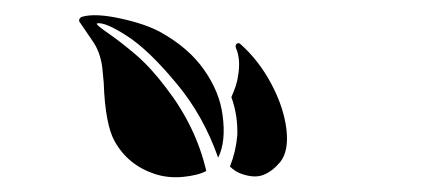

<svg xmlns="http://www.w3.org/2000/svg" viewBox="-20 -775 583 254"><path d="M85.9 -745.1Q84 -747.1 85 -749.5Q85.9 -752 88.9 -752.9Q106.4 -757.8 139.6 -750.5Q172.9 -743.2 192.4 -732.4Q229.5 -711.9 250 -682.6Q270.5 -653.3 274.4 -623Q279.3 -587.9 268.6 -566.4Q249 -622.1 213.9 -664.1Q176.8 -709 147.9 -727.5Q119.1 -746.1 108.4 -744.1Q105.5 -743.2 122.6 -731.4Q139.6 -719.7 159.7 -702.6Q179.7 -685.5 200.2 -658.2Q239.3 -607.4 252.9 -548.8Q242.2 -543 222.2 -541Q202.1 -539.1 184.6 -544.9Q149.4 -556.6 131.8 -587.9Q119.1 -610.4 117.2 -666L115.2 -686.5Q112.3 -707 102.5 -720.7ZM350.6 -560.5Q339.8 -547.9 328.1 -543.5Q316.4 -539.1 299.8 -544.9Q291 -547.9 284.2 -554.7Q292 -574.2 293.9 -595.7Q294.9 -622.1 286.1 -646.5Q293.9 -664.1 294.9 -674.8Q298.8 -696.3 292 -711.9Q291 -715.8 293.5 -717.3Q295.9 -718.8 297.9 -716.8Q322.3 -695.3 338.9 -664.1Q355.5 -632.8 358.9 -604Q362.3 -575.2 350.6 -560.5Z"/></svg>

Font: BKP Parklife Display
Style: Regular
Weight: 400
Designer: Font Diner, Inc.; LA MECHKY PLUS GmbH
Foundry: Font Diner, Inc.; LA MECHKY PLUS GmbH
Version: Version 1.007